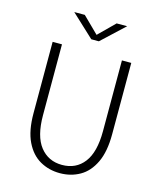

<svg xmlns="http://www.w3.org/2000/svg" viewBox="-131 -989 911 1092"><g transform="rotate(15 325.0 -443.0)"><path d="M326 11Q261.5 11 209 -18.8Q156.5 -48.5 125.2 -112.8Q94 -177 94 -280V-700H149V-283Q149 -159.5 197 -98.5Q245 -37.5 326 -37.5Q408 -37.5 455 -98.5Q502 -159.5 502 -283V-700H557V-280Q557 -177 526.2 -112.8Q495.5 -48.5 443.2 -18.8Q391 11 326 11ZM169 -895.5H231L325 -803L418.5 -895.5H480.5L347 -771H302.5Z"/></g></svg>

Font: Trispace ExtraLight
Style: Regular
Weight: 200
Designer: Tyler Finck
Foundry: Etcetera Type Company
Version: Version 1.210; ttfautohint (v1.8.3)